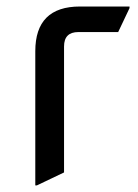

<svg xmlns="http://www.w3.org/2000/svg" viewBox="-20 -557 421 587"><path d="M92.8 9.8H87.9V-400.4Q87.9 -537.1 224.6 -537.1Q224.6 -537.1 376 -537.1V-532.2L341.3 -459H219.7Q175.8 -459 175.8 -415Q175.8 -415 175.8 -29.8Z"/></svg>

Font: Nova Square
Style: Book
Weight: 400
Designer: Wojciech Kalinowski "wmk69" (wmk69@o2.pl)
Foundry: Wojciech Kalinowski "wmk69" (wmk69@o2.pl)
Version: Version 3.1.0; 2021-05-23